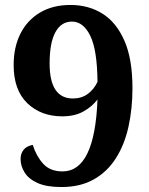

<svg xmlns="http://www.w3.org/2000/svg" viewBox="-20 -744 599 774"><path d="M227 10Q167 10 131 -6.5Q95 -23 79 -49Q63 -75 63 -103Q63 -125 75 -140Q87 -155 112 -160Q126 -115 154 -84Q182 -53 232 -53Q362 -53 373 -343Q351 -314 316 -294.5Q281 -275 231 -275Q145 -275 90 -328Q35 -381 35 -482Q35 -554 62.5 -608.5Q90 -663 141.5 -693.5Q193 -724 264 -724Q337 -724 393 -689Q449 -654 481.5 -580Q514 -506 514 -388Q514 -306 498 -233.5Q482 -161 447.5 -106.5Q413 -52 358.5 -21Q304 10 227 10ZM274 -347Q309 -347 334 -365.5Q359 -384 373 -414Q372 -542 344 -599.5Q316 -657 270 -657Q227 -657 203.5 -614.5Q180 -572 180 -488Q180 -347 274 -347Z"/></svg>

Font: Noto Serif Thai
Style: Bold
Weight: 700
Designer: Monotype Design Team
Foundry: Monotype Imaging Inc.
Version: Version 2.002; ttfautohint (v1.8.4.7-5d5b)